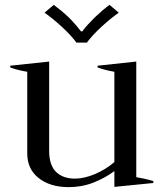

<svg xmlns="http://www.w3.org/2000/svg" viewBox="-20 -759 673 789"><path d="M234 -649C260 -625 280 -603 294 -584C294 -584 337 -584 337 -584C351 -603 371 -625 397 -649C423 -673 447 -692 468 -707C468 -707 430 -739 430 -739C411 -725 391 -708 370 -688C349 -667 331 -648 318 -630C318 -630 313 -630 313 -630C300 -647 284 -666 263 -687C242 -707 221 -724 201 -739C201 -739 163 -707 163 -707C184 -692 208 -673 234 -649ZM610 -15C583 -23 559 -28 540 -31C540 -31 540 -506 540 -506C540 -506 381 -489 381 -489C381 -489 381 -482 381 -482C399 -475 422 -469 450 -464C450 -464 450 -93 450 -93C427 -73 401 -57 371 -44C340 -31 313 -25 288 -25C255 -25 230 -34 211 -52C192 -70 182 -99 182 -139C182 -139 182 -506 182 -506C182 -506 22 -489 22 -489C22 -489 22 -482 22 -482C39 -475 63 -469 92 -464C92 -464 92 -129 92 -129C92 -86 107 -53 138 -28C169 -3 210 10 263 10C298 10 332 4 365 -9C397 -22 425 -37 450 -56C450 -56 450 9 450 9C450 9 610 -7 610 -7C610 -7 610 -15 610 -15Z"/></svg>

Font: BUSH 25 TRIRONG 0515 A
Style: Regular
Weight: 400
Designer: Katatrad Team
Foundry: CadsonDemak